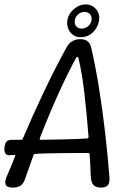

<svg xmlns="http://www.w3.org/2000/svg" viewBox="-35 -852 605 872"><path d="M23 0Q7 0 -1.5 -5Q-10 -10 -11 -20.5Q-12 -31 -6 -47Q4 -70 14 -93.5Q24 -117 33 -141Q35 -145 34 -147Q33 -149 29 -148Q24 -148 18.5 -148Q13 -148 8 -147Q-1 -146 -7 -151.5Q-13 -157 -14.5 -166Q-16 -175 -14 -186V-188Q-12 -199 -8.5 -205Q-5 -211 2 -214Q9 -217 19 -217H59Q62 -217 65 -218.5Q68 -220 69 -223Q91 -275 115 -328.5Q139 -382 164 -434.5Q189 -487 215 -538Q241 -589 267 -636Q287 -674 330 -674Q371 -674 379 -636Q400 -546 416 -444Q432 -342 443.5 -240.5Q455 -139 462 -47Q464 -22 455 -11Q446 0 424 0Q399 0 388.5 -13Q378 -26 377 -54Q376 -78 375 -102.5Q374 -127 372 -151Q372 -157 366 -157Q336 -157 306 -157Q276 -157 246 -156.5Q216 -156 185.5 -155.5Q155 -155 125 -153Q122 -153 120 -151.5Q118 -150 117 -147Q107 -120 98 -93.5Q89 -67 79 -40Q72 -18 58.5 -9Q45 0 23 0ZM150 -217Q203 -218 255.5 -219Q308 -220 360 -223Q364 -223 366 -226Q368 -229 367 -233Q359 -334 348.5 -426.5Q338 -519 321 -589Q319 -594 316 -594Q313 -594 311 -590Q271 -517 228.5 -422.5Q186 -328 146 -225Q145 -221 145.5 -219Q146 -217 150 -217ZM271 -760Q274 -780 286.5 -796Q299 -812 317 -822Q335 -832 354 -832Q374 -832 388.5 -822Q403 -812 410.5 -796Q418 -780 415 -760Q412 -740 401 -722.5Q390 -705 372.5 -694Q355 -683 330 -683Q311 -683 296 -694Q281 -705 274.5 -723Q268 -741 271 -760ZM305 -760Q302 -744 311 -733Q320 -722 336 -722Q352 -722 365 -733Q378 -744 381 -760Q383 -776 374 -787Q365 -798 349 -798Q333 -798 320 -787Q307 -776 305 -760Z"/></svg>

Font: Winky Sans Light
Style: Italic
Weight: 300
Italic angle: -8.97852°
Designer: Simon Atzbach
Foundry: typofactur
Version: Version 1.205